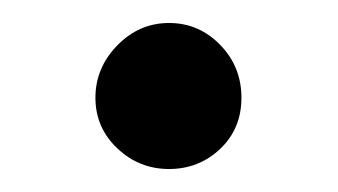

<svg xmlns="http://www.w3.org/2000/svg" viewBox="-20 -134 294 167"><path d="M127 -114Q153 -114 171.5 -95Q190 -76 190 -49Q190 -22 171.5 -4.5Q153 13 127 13Q101 13 82 -5Q63 -23 63 -49Q63 -75 82 -94.5Q101 -114 127 -114Z"/></svg>

Font: Cardo
Style: Regular
Weight: 400
Designer: David J. Perry
Foundry: David J. Perry
Version: Version 1.0451